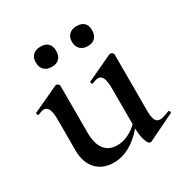

<svg xmlns="http://www.w3.org/2000/svg" viewBox="-139 -681 779 807"><g transform="rotate(-30 250.5 -277.0)"><path d="M494 -63Q498 -63 500.5 -58Q503 -53 499 -51L369 12L364 13Q354 13 346 -10Q338 -33 337 -70Q268 10 189 10Q136 10 105 -23.5Q74 -57 74 -114V-262Q74 -298 67 -314.5Q60 -331 44 -331Q34 -331 16 -323H14Q11 -323 9 -328.5Q7 -334 10 -335L137 -394L141 -395Q145 -395 150 -391Q155 -387 155 -384V-157Q155 -46 239 -46Q264 -46 290 -58Q316 -70 337 -91V-262Q337 -298 330 -314.5Q323 -331 307 -331Q297 -331 278 -323H276Q273 -323 271.5 -328.5Q270 -334 273 -335L399 -394L404 -395Q408 -395 413 -391Q418 -387 418 -384V-113Q418 -78 425 -64Q432 -50 448 -50Q462 -50 493 -63ZM114 -519Q114 -542 127.5 -554.5Q141 -567 165 -567Q188 -567 200.5 -554.5Q213 -542 213 -519Q213 -495 200.5 -482Q188 -469 165 -469Q141 -469 127.5 -482Q114 -495 114 -519ZM289 -519Q289 -541 302.5 -553.5Q316 -566 339 -566Q362 -566 374.5 -554Q387 -542 387 -519Q387 -495 374.5 -482Q362 -469 339 -469Q316 -469 302.5 -482Q289 -495 289 -519Z"/></g></svg>

Font: Cormorant Garamond SemiBold
Style: Regular
Weight: 600
Designer: Christian Thalmann (Catharsis Fonts)
Version: Version 3.000